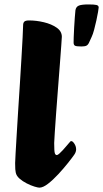

<svg xmlns="http://www.w3.org/2000/svg" viewBox="-20 -850 474 883"><path d="M161 13Q154.8 13 138.2 8Q121.6 3 102.7 -6.7Q83.7 -16.3 69.4 -29Q55.1 -41.7 52.3 -57Q51.1 -62 50.3 -71.8Q49.6 -81.5 49.6 -100Q49.6 -109.6 51.7 -144.6Q53.8 -179.6 56.8 -231.4Q59.8 -283.2 63.7 -343.9Q67.6 -404.7 71.6 -466.6Q75.6 -528.5 78.7 -583Q81.8 -637.5 84 -677.6Q86.1 -717.7 86.3 -733.6Q86.3 -745.2 92 -750.6Q97.6 -756 113.5 -756Q147.1 -756 181.9 -747.7Q216.7 -739.4 240.6 -722.8Q264.4 -706.3 264.4 -680.7Q264.4 -675.7 261.8 -640.9Q259.2 -606.1 255.3 -554Q251.5 -502 246.8 -443.8Q242.2 -385.7 238.3 -331.9Q234.5 -278.1 231.9 -240.2Q229.2 -202.4 229.2 -192.5Q229.2 -154.7 232 -145.8Q234.7 -136.9 241.5 -136.9Q245.4 -136.9 252.9 -143.6Q260.3 -150.3 269 -159.6Q277.6 -168.9 285.2 -178.1Q292.8 -187.2 297 -191.9Q302.8 -198.5 303.9 -199.7Q305 -201 307.8 -201Q314.5 -201 322.3 -188.8Q330.1 -176.7 330.1 -162.9Q330.1 -150.6 321 -137.8Q312 -124.8 292.3 -100.1Q272.6 -75.3 248.3 -49Q224 -22.8 200.9 -4.9Q177.8 13 161 13ZM354.2 -636.3Q331.3 -636.3 324.9 -639.8Q318.5 -643.3 318.5 -654.3Q318.5 -660.3 319 -679.3Q319.5 -698.3 321 -722.7Q322.5 -747.1 324 -769.3Q325.5 -791.6 327 -803.6Q330 -819.6 343.4 -824.6Q356.7 -829.6 387.2 -829.6Q413.5 -829.6 423.7 -827.1Q433.8 -824.6 433.8 -815.6Q433.8 -811.6 430.9 -794.9Q428 -778.3 423.3 -756.3Q418.6 -734.3 412.9 -713.3Q407.3 -692.3 401.5 -680.3Q393.5 -662.3 388.9 -652.8Q384.3 -643.3 377.1 -639.8Q370 -636.3 354.2 -636.3Z"/></svg>

Font: Briem Hand Thin
Style: Regular
Weight: 100
Designer: Gunnlaugur SE Briem, Eben Sorkin
Foundry: Sorkin Type Co.
Version: Version 1.003